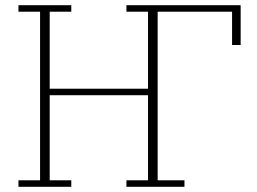

<svg xmlns="http://www.w3.org/2000/svg" viewBox="-20 -718 989 738"><path d="M51 -25H134V-673H51V-698H254V-673H171V-377H549V-673H466V-698H905V-545H872V-673H586V-25H689V0H466V-25H549V-352H171V-25H254V0H51Z"/></svg>

Font: IBM Plex Serif ExtLt
Style: Regular
Weight: 200
Designer: Mike Abbink, Paul van der Laan, Pieter van Rosmalen
Foundry: Bold Monday
Version: Version 3.001